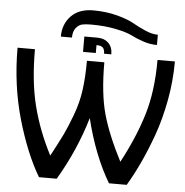

<svg xmlns="http://www.w3.org/2000/svg" viewBox="-63 -1041 1061 1101"><g transform="rotate(5 468.0 -490.0)"><path d="M391.1 -737.8V-826.2H463.9Q506.8 -826.2 530.3 -802.7Q554.2 -778.8 554.2 -737.8H512.2Q512.2 -762.2 501.5 -772.9Q491.2 -783.2 464.8 -783.2V-737.8ZM422.9 -897.9Q392.6 -897.9 372.6 -893.6Q353 -889.2 336.9 -869.6Q320.8 -849.6 320.8 -814H256.8Q256.8 -886.7 302.7 -933.6Q348.1 -980 429.2 -980Q503.4 -980 566.4 -963.4Q630.4 -946.3 665 -926.3Q695.8 -908.2 738.8 -889.6Q776.9 -873 810.1 -873V-814Q769.5 -814 731 -827.1Q689 -841.3 661.1 -856Q632.3 -871.1 566.9 -884.8Q503.9 -897.9 422.9 -897.9ZM304.2 0H202.1Q125.5 -129.4 70.8 -318.8Q15.1 -512.2 15.1 -729H115.2Q115.2 -542 149.9 -404.8Q185.1 -265.1 255.9 -128.9Q300.8 -212.9 321.8 -256.3Q341.8 -297.4 370.1 -372.1Q397.5 -444.8 407.7 -519.5Q418 -594.7 418 -689H518.1Q518.1 -507.8 550.8 -391.6Q583 -276.4 659.2 -128.9Q738.3 -275.9 779.8 -413.6Q820.8 -548.8 820.8 -729H920.9Q920.9 -617.7 900.4 -506.3Q879.4 -393.6 845.7 -299.8Q813 -209 777.8 -134.3Q743.7 -61 707 0H605Q514.2 -152.8 462.9 -362.8Q407.2 -173.8 304.2 0Z"/></g></svg>

Font: Miedinger*
Style: Book
Weight: 400
Version: Version 001.000